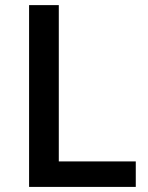

<svg xmlns="http://www.w3.org/2000/svg" viewBox="-20 -734 582 754"><path d="M94.2 0V-713.9H210.9V-100.1H513.2V0Z"/></svg>

Font: Sahel SemiBold FD
Style: SemiBold-FD
Weight: 600
Foundry: Saber Rastikerdar (saber.rastikerdar@gmail.com)
Version: Version 3.3.0